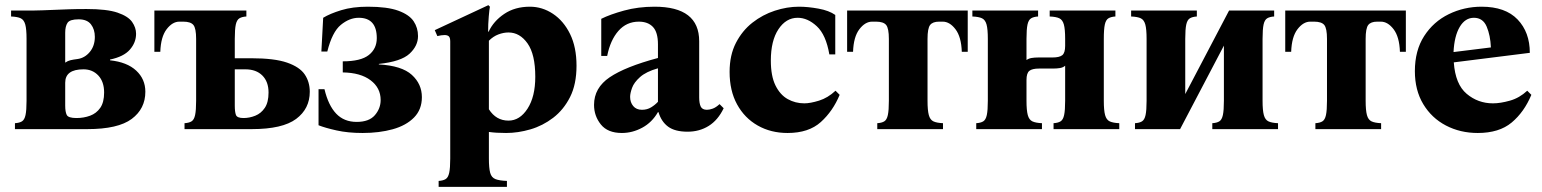

<svg xmlns="http://www.w3.org/2000/svg" viewBox="-20 -501 5984 745"><path d="M38 0V-23Q55 -24 65 -30Q75 -36 79 -54.5Q83 -73 83 -110V-350Q83 -388 78 -406Q73 -424 60.5 -430Q48 -436 23 -437V-460H78Q117 -460 144.5 -461Q172 -462 196 -463Q220 -464 248 -465Q276 -466 316 -466Q395 -466 436 -452Q477 -438 492.5 -416Q508 -394 508 -370Q508 -336 484 -308.5Q460 -281 407 -270V-267Q473 -260 508.5 -227Q544 -194 544 -145Q544 -79 491 -39.5Q438 0 319 0ZM233 -258Q243 -265 254 -267.5Q265 -270 281 -272Q309 -276 328.5 -299.5Q348 -323 348 -358Q348 -387 333 -406.5Q318 -426 285 -426Q251 -426 242 -412.5Q233 -399 233 -374ZM277 -43Q305 -43 329.5 -52Q354 -61 369 -82.5Q384 -104 384 -142Q384 -184 361.5 -208Q339 -232 304 -232Q233 -232 233 -180V-91Q233 -67 239 -55Q245 -43 277 -43Z M955 -275Q1045 -275 1094 -258Q1143 -241 1162.5 -212Q1182 -183 1182 -145Q1182 -79 1129 -39.5Q1076 0 957 0H696V-23Q713 -24 723 -30Q733 -36 737 -54.5Q741 -73 741 -110V-350Q741 -391 730.5 -404Q720 -417 691 -417H676Q649 -417 626.5 -387.5Q604 -358 602 -300H579V-460H936V-437Q919 -436 909 -430Q899 -424 895 -406Q891 -388 891 -350V-275ZM891 -91Q891 -67 895.5 -55Q900 -43 925 -43Q948 -43 970.5 -52Q993 -61 1007.5 -82.5Q1022 -104 1022 -142Q1022 -184 998 -208Q974 -232 932 -232H891Z M1450 -251Q1539 -246 1578 -210.5Q1617 -175 1617 -124Q1617 -76 1586.5 -45Q1556 -14 1504 0.5Q1452 15 1387 15Q1330 15 1285.5 5Q1241 -5 1216 -15V-155H1239Q1254 -92 1284.5 -60Q1315 -28 1364 -28Q1412 -28 1434.5 -54Q1457 -80 1457 -113Q1457 -160 1418 -189.5Q1379 -219 1310 -220V-263Q1380 -263 1411 -287.5Q1442 -312 1442 -353Q1442 -432 1372 -432Q1336 -432 1302.5 -404.5Q1269 -377 1250 -301H1227L1234 -432Q1260 -448 1304 -461.5Q1348 -475 1407 -475Q1483 -475 1525.5 -459.5Q1568 -444 1585 -418.5Q1602 -393 1602 -361Q1602 -323 1569 -292.5Q1536 -262 1450 -253Z M1947 201V224H1682V201Q1699 200 1709 194Q1719 188 1723 169.5Q1727 151 1727 114V-340Q1727 -355 1721.5 -360Q1716 -365 1705 -365Q1693 -365 1677 -361L1667 -384L1875 -481L1881 -475Q1879 -466 1876.5 -437Q1874 -408 1874 -378H1876Q1895 -419 1936.5 -447Q1978 -475 2036 -475Q2084 -475 2125.5 -447.5Q2167 -420 2192 -369Q2217 -318 2217 -246Q2217 -174 2192 -124.5Q2167 -75 2126.5 -44Q2086 -13 2038 1Q1990 15 1944 15Q1924 15 1907.5 14Q1891 13 1877 11V114Q1877 151 1882 169.5Q1887 188 1902.5 194Q1918 200 1947 201ZM1953 -33Q1997 -33 2027 -79.5Q2057 -126 2057 -203Q2057 -290 2027 -332.5Q1997 -375 1953 -375Q1934 -375 1914 -367.5Q1894 -360 1877 -343V-77Q1905 -33 1953 -33Z M2393 15Q2338 15 2311.5 -18Q2285 -51 2285 -94Q2285 -160 2345.5 -201Q2406 -242 2533 -276V-329Q2533 -376 2513.5 -396.5Q2494 -417 2459 -417Q2411 -417 2379.5 -381Q2348 -345 2336 -284H2313V-428Q2347 -445 2401.5 -460Q2456 -475 2520 -475Q2693 -475 2693 -341V-123Q2693 -100 2699 -87.5Q2705 -75 2723 -75Q2733 -75 2745.5 -79.5Q2758 -84 2772 -97L2788 -81Q2766 -35 2730 -12.5Q2694 10 2648 10Q2599 10 2572.5 -9.5Q2546 -29 2535 -66H2533Q2510 -26 2472 -5.5Q2434 15 2393 15ZM2471 -75Q2491 -75 2506.5 -84.5Q2522 -94 2533 -106V-236Q2487 -223 2463.5 -202Q2440 -181 2432.5 -160Q2425 -139 2425 -125Q2425 -104 2437 -89.5Q2449 -75 2471 -75Z M3036 15Q2971 15 2920 -14Q2869 -43 2840 -96Q2811 -149 2811 -222Q2811 -287 2835.5 -334.5Q2860 -382 2899.5 -413Q2939 -444 2986.5 -459.5Q3034 -475 3080 -475Q3115 -475 3156 -467.5Q3197 -460 3221 -443V-290H3198Q3185 -366 3149.5 -399Q3114 -432 3075 -432Q3030 -432 3000.5 -387.5Q2971 -343 2971 -266Q2971 -206 2989 -169.5Q3007 -133 3036.5 -116.5Q3066 -100 3101 -100Q3124 -100 3158 -110.5Q3192 -121 3222 -149L3238 -133Q3212 -70 3165 -27.5Q3118 15 3036 15Z M3735 -460V-300H3712Q3710 -358 3687.5 -387.5Q3665 -417 3638 -417H3624Q3599 -417 3589 -404Q3579 -391 3579 -350V-110Q3579 -73 3584 -54.5Q3589 -36 3602 -30Q3615 -24 3639 -23V0H3384V-23Q3401 -24 3411 -30Q3421 -36 3425 -54.5Q3429 -73 3429 -110V-350Q3429 -391 3418.5 -404Q3408 -417 3379 -417H3364Q3337 -417 3314.5 -387.5Q3292 -358 3290 -300H3267V-460Z M4263 -350V-110Q4263 -73 4268 -54.5Q4273 -36 4286 -30Q4299 -24 4323 -23V0H4068V-23Q4085 -24 4095 -30Q4105 -36 4109 -54.5Q4113 -73 4113 -110V-246Q4105 -239 4093 -237Q4081 -235 4066 -235H4012Q3985 -235 3974 -226Q3963 -217 3963 -191V-110Q3963 -73 3968 -54.5Q3973 -36 3986 -30Q3999 -24 4023 -23V0H3768V-23Q3785 -24 3795 -30Q3805 -36 3809 -54.5Q3813 -73 3813 -110V-350Q3813 -388 3808 -406Q3803 -424 3790.5 -430Q3778 -436 3753 -437V-460H4008V-437Q3991 -436 3981 -430Q3971 -424 3967 -406Q3963 -388 3963 -350V-268Q3971 -274 3982.5 -276Q3994 -278 4010 -278H4064Q4091 -278 4102 -287Q4113 -296 4113 -323V-350Q4113 -388 4108 -406Q4103 -424 4090.5 -430Q4078 -436 4053 -437V-460H4308V-437Q4291 -436 4281 -430Q4271 -424 4267 -406Q4263 -388 4263 -350Z M4879 -350V-110Q4879 -73 4884 -54.5Q4889 -36 4902 -30Q4915 -24 4939 -23V0H4684V-23Q4701 -24 4711 -30Q4721 -36 4725 -54.5Q4729 -73 4729 -110V-324L4559 0H4384V-23Q4401 -24 4411 -30Q4421 -36 4425 -54.5Q4429 -73 4429 -110V-350Q4429 -388 4424 -406Q4419 -424 4406.5 -430Q4394 -436 4369 -437V-460H4624V-437Q4607 -436 4597 -430Q4587 -424 4583 -406Q4579 -388 4579 -350V-136L4749 -460H4924V-437Q4907 -436 4897 -430Q4887 -424 4883 -406Q4879 -388 4879 -350Z M5435 -460V-300H5412Q5410 -358 5387.5 -387.5Q5365 -417 5338 -417H5324Q5299 -417 5289 -404Q5279 -391 5279 -350V-110Q5279 -73 5284 -54.5Q5289 -36 5302 -30Q5315 -24 5339 -23V0H5084V-23Q5101 -24 5111 -30Q5121 -36 5125 -54.5Q5129 -73 5129 -110V-350Q5129 -391 5118.5 -404Q5108 -417 5079 -417H5064Q5037 -417 5014.5 -387.5Q4992 -358 4990 -300H4967V-460Z M5714 15Q5646 15 5590.5 -14Q5535 -43 5502.5 -97Q5470 -151 5470 -225Q5470 -305 5506 -361Q5542 -417 5601.5 -446Q5661 -475 5729 -475Q5821 -475 5868.5 -425.5Q5916 -376 5916 -296L5621 -259Q5627 -174 5671 -137Q5715 -100 5773 -100Q5802 -100 5839 -110.5Q5876 -121 5906 -149L5922 -133Q5894 -66 5845.5 -25.5Q5797 15 5714 15ZM5699 -432Q5665 -432 5644 -396.5Q5623 -361 5620 -299L5765 -317Q5763 -364 5748.5 -398Q5734 -432 5699 -432Z"/></svg>

Font: Bona Nova
Style: Bold
Weight: 700
Designer: Mateusz Machalski
Foundry: Capitalics
Version: Version 4.001; ttfautohint (v1.8.3)